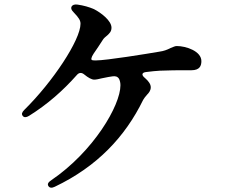

<svg xmlns="http://www.w3.org/2000/svg" viewBox="-20 -817 1040 880"><path d="M84 -286C90 -278 100 -278 113 -286C198 -339 269 -402 332 -473C342 -485 354 -486 367 -475C384 -461 400 -452 412 -452C421 -452 434 -455 446 -458C454 -460 464 -462 476 -464C481 -465 487 -466 495 -467C508 -469 519 -467 526 -455C530 -446 532 -437 532 -426C532 -334 409 -123 215 9C201 18 196 27 202 36C207 44 217 46 231 39C424 -53 553 -189 636 -359C639 -365 647 -375 654 -383C661 -390 671 -401 671 -417C671 -431 661 -445 645 -459C627 -473 629 -485 651 -487C674 -490 696 -492 713 -493C753 -495 798 -495 834 -495H857C896 -495 903 -516 903 -537C903 -582 834 -606 790 -606C782 -606 775 -602 762 -597L756 -594C745 -589 732 -583 709 -580C657 -571 467 -540 419 -540C414 -540 409 -540 404 -541C395 -542 398 -554 409 -571C423 -591 437 -612 451 -634C455 -641 464 -649 473 -656C481 -664 491 -672 491 -690C491 -722 444 -758 411 -775C388 -785 363 -792 335 -796C321 -798 312 -794 308 -787C304 -779 307 -771 318 -760C341 -736 349 -724 349 -708C349 -634 222 -442 92 -314C80 -302 78 -294 84 -286Z"/></svg>

Font: 寒蝉锦书宋Pro Soft
Style: Regular
Weight: 700
Designer: 寒蝉锦书宋{Warren} 思源宋体{Ryoko NISHIZUKA 西塚涼子 (kana & ideographs); Frank Grießhammer (Latin, Greek & Cyrillic); Wenlong ZHANG 
Foundry: Adobe & ChillType
Version: Version 2.000;Glyphs 3.1.1 (3135)